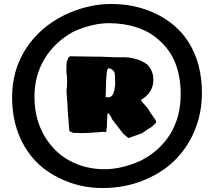

<svg xmlns="http://www.w3.org/2000/svg" viewBox="-20 -809 1080 969"><path d="M498 140Q379 140 278 89Q165 35 103 -71.5Q41 -178 41 -318Q41 -454 110 -562Q179 -670 305 -733Q424 -789 541 -789Q626 -789 701 -765.5Q776 -742 835.5 -698.5Q895 -655 933 -594Q999 -488 999 -340Q999 -246 967.5 -163Q936 -80 877.5 -16Q819 48 738 86Q629 140 498 140ZM507 45Q595 45 690 2Q788 -48 840 -134Q892 -220 892 -333Q892 -512 783 -606Q738 -648 672.5 -670Q607 -692 530 -692Q447 -692 352 -650Q257 -598 205.5 -513Q154 -428 154 -322Q154 -154 264 -47Q310 -3 373 21Q436 45 507 45ZM630 -113Q627 -113 626 -114Q620 -119 617 -121.5Q614 -124 612 -126Q609 -129 609 -129L606 -130L603 -133L545 -208Q544 -213 541.5 -217Q539 -221 537 -225L531 -233Q528 -237 526 -237Q522 -237 522 -230Q522 -223 521 -212.5Q520 -202 520 -190Q520 -164 517 -150Q517 -142 512 -142Q506 -144 507.5 -143.5Q509 -143 506 -144Q490 -143 466 -141Q442 -139 420.5 -138Q399 -137 389 -137Q386 -137 383.5 -137.5Q381 -138 379 -138H351L332 -146L330 -150V-152Q329 -153 329 -156Q329 -164 329 -165.5Q329 -167 328 -168Q327 -188 326.5 -194.5Q326 -201 327 -196Q326 -203 324.5 -215.5Q323 -228 322 -247L321 -267Q321 -277 320.5 -284Q320 -291 319 -300L318 -310Q317 -324 316.5 -333.5Q316 -343 316 -353V-360Q318 -364 318 -371V-382L319 -389Q319 -394 318.5 -402.5Q318 -411 318 -422Q315 -437 315 -458Q315 -481 316 -490.5Q317 -500 320 -504Q325 -525 336 -525Q368 -525 400.5 -524Q433 -523 466 -523Q479 -523 489.5 -523Q500 -523 510 -522L532 -521Q546 -520 567 -520Q588 -520 611 -520Q677 -517 721 -485Q754 -454 754 -407Q754 -360 722 -328Q705 -311 690 -305Q690 -304 693.5 -301Q697 -298 698 -294Q700 -290 701.5 -289.5Q703 -289 707 -284L714 -275L724 -265L740 -239Q748 -227 754.5 -218.5Q761 -210 764 -205Q768 -198 768 -194Q768 -188 762.5 -184Q757 -180 749 -172Q746 -169 743.5 -167.5Q741 -166 734 -161Q726 -158 722 -154L702 -140Q696 -136 689.5 -134Q683 -132 678 -130L677 -129Q676 -129 675.5 -128.5Q675 -128 674 -128Q672 -128 667.5 -126Q663 -124 655 -122Q655 -122 645 -118Q643 -117 641 -116.5Q639 -116 637 -116H635Q635 -115 634.5 -114.5Q634 -114 634 -113ZM519 -318H528Q554 -318 560 -372Q561 -375 561 -379Q561 -383 561 -400V-406Q561 -419 559.5 -435.5Q558 -452 543 -459Q539 -464 528 -464Q525 -464 522 -457Q520 -453 519 -445Q518 -437 517 -418Q516 -409 515.5 -403.5Q515 -398 515 -393V-374Q515 -358 514 -345Q513 -332 513 -321Q513 -319 515 -319Z"/></svg>

Font: Sigmar
Style: Regular
Weight: 400
Designer: Vernon Adams
Foundry: Vernon Adams
Version: Version 1.000; ttfautohint (v1.8.4.7-5d5b);gftools[0.9.24]